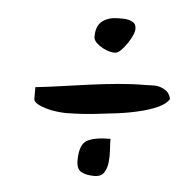

<svg xmlns="http://www.w3.org/2000/svg" viewBox="-36 -596 435 430"><g transform="rotate(5 181.0 -381.0)"><path d="M150.4 -233.4Q150.4 -268.6 166.5 -278.3Q182.6 -288.1 219.7 -288.1Q219.7 -278.3 220.7 -263.7Q221.7 -249 220.2 -235.4Q218.8 -221.7 212.4 -211.9Q206.1 -202.1 190.4 -202.1Q172.9 -202.1 161.6 -208Q150.4 -213.9 150.4 -233.4ZM164.1 -512.7Q164.1 -538.1 178.2 -548.3Q192.4 -558.6 212.9 -558.6Q217.8 -558.6 225.1 -558.6Q232.4 -558.6 238.8 -556.6Q245.1 -554.7 249.5 -550.8Q253.9 -546.9 253.9 -538.1Q253.9 -532.2 250 -523.4Q246.1 -514.6 240.2 -505.9Q234.4 -497.1 227.5 -489.7Q220.7 -482.4 214.8 -481.4Q210 -480.5 201.7 -482.4Q193.4 -484.4 185.1 -488.8Q176.8 -493.2 170.4 -499.5Q164.1 -505.9 164.1 -512.7ZM42 -388.7Q68.4 -391.6 99.1 -396Q129.9 -400.4 162.1 -404.8Q194.3 -409.2 226.1 -412.1Q257.8 -415 286.1 -415Q293.9 -415 302.7 -415.5Q311.5 -416 319.8 -413.6Q328.1 -411.1 335 -405.8Q341.8 -400.4 344.7 -388.7Q338.9 -377.9 321.3 -369.6Q303.7 -361.3 279.3 -355.5Q254.9 -349.6 227.5 -346.2Q200.2 -342.8 176.8 -340.3Q153.3 -337.9 136.2 -337.4Q119.1 -336.9 116.2 -336.9Q107.4 -336.9 94.7 -338.4Q82 -339.8 70.3 -343.3Q58.6 -346.7 50.3 -351.6Q42 -356.4 42 -362.3Z"/></g></svg>

Font: La Belle Aurore
Style: Regular
Weight: 400
Version: Version 1.001 2001